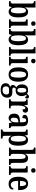

<svg xmlns="http://www.w3.org/2000/svg" viewBox="2210 -3011 1038 5498"><g transform="rotate(90 2729.0 -262.0)"><path d="M314 10Q267 10 237 -14.5Q207 -39 189 -78H183L162 0H13V-46H19Q35 -46 49.5 -51Q64 -56 73 -71Q82 -86 82 -117V-647Q82 -690 63.5 -702Q45 -714 19 -714H13V-760H196V-581Q196 -563 195 -539Q194 -515 193 -492Q192 -469 191 -454H194Q211 -495 240.5 -521Q270 -547 319 -547Q395 -547 436.5 -480Q478 -413 478 -269Q478 -124 434.5 -57Q391 10 314 10ZM284 -53Q326 -53 344.5 -109Q363 -165 363 -271Q363 -380 344 -433Q325 -486 283 -486Q233 -486 214 -431Q195 -376 195 -270Q195 -165 213.5 -109Q232 -53 284 -53Z M654 -635Q626 -635 608.5 -650Q591 -665 591 -698Q591 -732 608.5 -746.5Q626 -761 654 -761Q681 -761 700 -746.5Q719 -732 719 -698Q719 -665 700 -650Q681 -635 654 -635ZM533 0V-46H542Q569 -46 585.5 -59.5Q602 -73 602 -117V-421Q602 -463 587 -476.5Q572 -490 546 -490H534V-536H714V-119Q714 -74 730.5 -60Q747 -46 774 -46H783V0Z M1111 10Q1064 10 1034 -14.5Q1004 -39 986 -78H980L959 0H810V-46H816Q832 -46 846.5 -51Q861 -56 870 -71Q879 -86 879 -117V-647Q879 -690 860.5 -702Q842 -714 816 -714H810V-760H993V-581Q993 -563 992 -539Q991 -515 990 -492Q989 -469 988 -454H991Q1008 -495 1037.5 -521Q1067 -547 1116 -547Q1192 -547 1233.5 -480Q1275 -413 1275 -269Q1275 -124 1231.5 -57Q1188 10 1111 10ZM1081 -53Q1123 -53 1141.5 -109Q1160 -165 1160 -271Q1160 -380 1141 -433Q1122 -486 1080 -486Q1030 -486 1011 -431Q992 -376 992 -270Q992 -165 1010.5 -109Q1029 -53 1081 -53Z M1328 0V-46H1338Q1364 -46 1380 -60Q1396 -74 1396 -119V-649Q1396 -677 1386.5 -691Q1377 -705 1363.5 -709.5Q1350 -714 1338 -714H1328V-760H1510V-119Q1510 -74 1526 -60Q1542 -46 1569 -46H1578V0Z M1727 -635Q1699 -635 1681.5 -650Q1664 -665 1664 -698Q1664 -732 1681.5 -746.5Q1699 -761 1727 -761Q1754 -761 1773 -746.5Q1792 -732 1792 -698Q1792 -665 1773 -650Q1754 -635 1727 -635ZM1606 0V-46H1615Q1642 -46 1658.5 -59.5Q1675 -73 1675 -117V-421Q1675 -463 1660 -476.5Q1645 -490 1619 -490H1607V-536H1787V-119Q1787 -74 1803.5 -60Q1820 -46 1847 -46H1856V0Z M2113 10Q2018 10 1963.5 -59Q1909 -128 1909 -269Q1909 -410 1961.5 -478.5Q2014 -547 2116 -547Q2210 -547 2264.5 -478.5Q2319 -410 2319 -269Q2319 10 2113 10ZM2115 -46Q2164 -46 2183.5 -102.5Q2203 -159 2203 -269Q2203 -379 2183.5 -434.5Q2164 -490 2114 -490Q2065 -490 2045 -434.5Q2025 -379 2025 -269Q2025 -159 2045.5 -102.5Q2066 -46 2115 -46Z M2547 237Q2454 237 2408.5 200Q2363 163 2363 95Q2363 39 2394 7Q2425 -25 2470 -33Q2449 -43 2430.5 -61Q2412 -79 2412 -113Q2412 -144 2432 -167Q2452 -190 2482 -210Q2444 -227 2420 -267.5Q2396 -308 2396 -362Q2396 -449 2437.5 -498Q2479 -547 2566 -547Q2597 -547 2620.5 -538.5Q2644 -530 2664 -516Q2679 -532 2699.5 -552.5Q2720 -573 2751 -573Q2776 -573 2789 -556.5Q2802 -540 2802 -518Q2802 -495 2790 -478.5Q2778 -462 2751 -462Q2751 -481 2741.5 -492.5Q2732 -504 2722 -504Q2712 -504 2704.5 -500Q2697 -496 2691 -490Q2708 -470 2720 -441.5Q2732 -413 2732 -367Q2732 -290 2691.5 -240.5Q2651 -191 2566 -191Q2557 -191 2541.5 -192.5Q2526 -194 2519 -196Q2509 -188 2499.5 -172.5Q2490 -157 2490 -137Q2490 -115 2503 -105.5Q2516 -96 2537 -96H2626Q2705 -96 2741 -54.5Q2777 -13 2777 50Q2777 136 2720.5 186.5Q2664 237 2547 237ZM2564 -241Q2603 -241 2617 -272.5Q2631 -304 2631 -365Q2631 -428 2616.5 -462Q2602 -496 2564 -496Q2527 -496 2512 -461.5Q2497 -427 2497 -364Q2497 -305 2512 -273Q2527 -241 2564 -241ZM2550 184Q2623 184 2654.5 152.5Q2686 121 2686 72Q2686 34 2669 16.5Q2652 -1 2618 -1H2527Q2510 -1 2493 7Q2476 15 2464.5 35Q2453 55 2453 90Q2453 133 2478 158.5Q2503 184 2550 184Z M2823 0V-46H2826Q2853 -46 2870.5 -58.5Q2888 -71 2888 -118V-422Q2888 -466 2872 -478Q2856 -490 2829 -490H2826V-536H2981L2996 -432H2999Q3017 -483 3045.5 -515Q3074 -547 3122 -547Q3165 -547 3185.5 -524Q3206 -501 3206 -465Q3206 -389 3111 -389Q3111 -431 3103 -450.5Q3095 -470 3072 -470Q3049 -470 3033.5 -440.5Q3018 -411 3010 -366Q3002 -321 3002 -276V-113Q3002 -69 3018.5 -57.5Q3035 -46 3059 -46H3082V0Z M3359 10Q3308 10 3271.5 -29.5Q3235 -69 3235 -151Q3235 -232 3280 -270Q3325 -308 3416 -312L3482 -315V-373Q3482 -430 3470 -461.5Q3458 -493 3422 -493Q3387 -493 3374.5 -463.5Q3362 -434 3362 -384Q3268 -384 3268 -449Q3268 -497 3314 -522Q3360 -547 3431 -547Q3513 -547 3554.5 -508Q3596 -469 3596 -375V-117Q3596 -76 3606.5 -61Q3617 -46 3645 -46H3648V0H3505L3490 -79H3483Q3457 -38 3432 -14Q3407 10 3359 10ZM3401 -49Q3438 -49 3460.5 -89.5Q3483 -130 3483 -191V-270L3445 -267Q3392 -263 3371.5 -233Q3351 -203 3351 -146Q3351 -101 3363 -75Q3375 -49 3401 -49Z M3688 232V186H3696Q3709 186 3722.5 181Q3736 176 3745 161.5Q3754 147 3754 117V-421Q3754 -466 3739 -478Q3724 -490 3700 -490H3692V-536H3847L3860 -455H3864Q3881 -495 3910.5 -520.5Q3940 -546 3987 -546Q4067 -546 4109 -479.5Q4151 -413 4151 -268Q4151 -123 4109 -56Q4067 11 3985 11Q3942 11 3914.5 -11Q3887 -33 3870 -71H3866Q3868 -49 3868.5 -20Q3869 9 3869 42V119Q3869 149 3878 163Q3887 177 3900.5 181.5Q3914 186 3927 186H3948V232ZM3956 -50Q3999 -50 4017.5 -106.5Q4036 -163 4036 -270Q4036 -374 4018 -429.5Q4000 -485 3957 -485Q3905 -485 3887 -427.5Q3869 -370 3869 -270Q3869 -163 3887 -106.5Q3905 -50 3956 -50Z M4206 0V-46H4212Q4237 -46 4254.5 -58Q4272 -70 4272 -117V-649Q4272 -677 4262.5 -691Q4253 -705 4239.5 -709.5Q4226 -714 4214 -714H4204V-760H4386V-555Q4386 -526 4384.5 -498.5Q4383 -471 4383 -460H4387Q4401 -494 4430 -520.5Q4459 -547 4511 -547Q4578 -547 4611 -500.5Q4644 -454 4644 -352V-117Q4644 -71 4658 -58.5Q4672 -46 4700 -46H4702V0H4531V-340Q4531 -404 4515.5 -439.5Q4500 -475 4462 -475Q4419 -475 4402.5 -430Q4386 -385 4386 -316V-112Q4386 -69 4402 -57.5Q4418 -46 4445 -46H4447V0Z M4860 -635Q4832 -635 4814.5 -650Q4797 -665 4797 -698Q4797 -732 4814.5 -746.5Q4832 -761 4860 -761Q4887 -761 4906 -746.5Q4925 -732 4925 -698Q4925 -665 4906 -650Q4887 -635 4860 -635ZM4739 0V-46H4748Q4775 -46 4791.5 -59.5Q4808 -73 4808 -117V-421Q4808 -463 4793 -476.5Q4778 -490 4752 -490H4740V-536H4920V-119Q4920 -74 4936.5 -60Q4953 -46 4980 -46H4989V0Z M5246 10Q5146 10 5094 -62Q5042 -134 5042 -264Q5042 -405 5093.5 -476Q5145 -547 5238 -547Q5324 -547 5373.5 -485.5Q5423 -424 5423 -305V-262H5157Q5158 -154 5187.5 -103Q5217 -52 5273 -52Q5315 -52 5341 -76.5Q5367 -101 5381 -135Q5392 -131 5399.5 -122Q5407 -113 5407 -97Q5407 -74 5390.5 -49Q5374 -24 5338.5 -7Q5303 10 5246 10ZM5310 -316Q5310 -396 5294 -444Q5278 -492 5240 -492Q5202 -492 5181 -446.5Q5160 -401 5158 -316Z"/></g></svg>

Font: Noto Serif Bengali ExtraCondensed SemiBold
Style: Regular
Weight: 600
Width: 2
Designer: Juan Bruce, Universal Thirst, Indian Type Foundry and the Monotype Design Team.
Foundry: Monotype Imaging Inc.
Version: Version 2.003; ttfautohint (v1.8.4.7-5d5b)